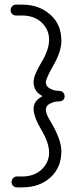

<svg xmlns="http://www.w3.org/2000/svg" viewBox="-20 -684 340 829"><path d="M195 -165Q245 -83 245 -31Q245 39 198 82Q151 125 76 125H53Q43 125 36.5 118.5Q30 112 30 102Q30 92 36.5 85Q43 78 53 78H75Q128 78 160 47.5Q192 17 192 -25Q192 -67 158.5 -123.5Q125 -180 125 -214.5Q125 -249 164 -269Q125 -288 125 -330Q125 -359 158.5 -414Q192 -469 192 -512.5Q192 -556 160 -586.5Q128 -617 75 -617H49Q39 -617 32.5 -623.5Q26 -630 26 -640Q26 -650 32.5 -657Q39 -664 49 -664H76Q148 -664 196.5 -621.5Q245 -579 245 -508Q245 -462 211.5 -403.5Q178 -345 178 -328Q178 -311 196 -301.5Q214 -292 230 -292Q246 -292 252.5 -285Q259 -278 259 -268Q259 -258 252.5 -252Q246 -246 230.5 -246Q215 -246 196.5 -237Q178 -228 178 -210.5Q178 -193 195 -165Z"/></svg>

Font: Flamenco
Style: Regular
Weight: 400
Designer: Luciano Vergara
Foundry: Luciano Vergara
Version: Version 1.002